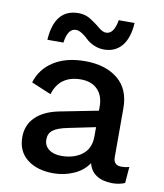

<svg xmlns="http://www.w3.org/2000/svg" viewBox="-82 -784 734 861"><g transform="rotate(10 285.0 -353.5)"><path d="M208 -641Q171 -641 162 -575H89Q98 -717 207 -717Q238 -717 263.5 -700.5Q289 -684 308 -668Q327 -652 342 -652Q378 -652 389 -717H461Q457 -648 427 -612Q397 -576 346 -576Q321 -576 299 -586Q277 -596 264.5 -608.5Q252 -621 236.5 -631Q221 -641 208 -641ZM515 -72Q533 -72 550 -77L544 -3Q518 8 486 8Q396 6 378 -64Q354 -28 310.5 -9Q267 10 219 10Q145 10 99.5 -25.5Q54 -61 54 -126Q54 -181 90.5 -217Q127 -253 194 -267L372 -302V-321Q372 -370 344.5 -398Q317 -426 269 -426Q172 -426 145 -337L55 -375Q74 -438 130.5 -474Q187 -510 273 -510Q366 -510 422 -464.5Q478 -419 478 -332V-109Q478 -72 515 -72ZM241 -73Q297 -73 334.5 -101Q372 -129 372 -185V-227L246 -201Q202 -192 182 -177Q162 -162 162 -134Q162 -106 183.5 -89.5Q205 -73 241 -73Z"/></g></svg>

Font: Elaine Sans Medium
Style: Regular
Weight: 500
Designer: Wei Huang
Foundry: Wei Huang
Version: Version 2.001;PS 002.001;hotconv 1.0.88;makeotf.lib2.5.64775